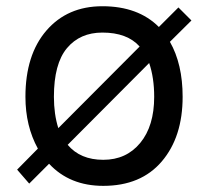

<svg xmlns="http://www.w3.org/2000/svg" viewBox="-20 -586 670 619"><path d="M597.2 -520 527.8 -451.2Q568.8 -379.4 568.8 -273.9Q568.8 -144.5 501.7 -65.7Q434.6 13.2 313 13.2Q204.6 13.2 138.2 -58.1L74.2 5.9L35.2 -39.1L102.1 -106.9Q62 -179.7 62 -273.9Q62 -409.2 129.6 -487.5Q197.3 -565.9 310.1 -565.9Q425.3 -565.9 492.2 -499L555.2 -562ZM153.8 -273.9Q153.8 -217.8 168 -172.9L430.2 -436Q390.1 -481 310.1 -481Q237.8 -481 195.8 -430.7Q153.8 -380.4 153.8 -273.9ZM477.1 -273.9Q477.1 -335.4 460.9 -382.8L198.2 -119.1Q238.8 -70.8 313 -70.8Q387.2 -70.8 432.1 -125.2Q477.1 -179.7 477.1 -273.9Z"/></svg>

Font: Stilu
Style: Regular
Weight: 400
Designer: Genilson Lima Santos
Foundry: Genilson Lima Santos
Version: Version 1.200;PS 001.200;hotconv 1.0.88;makeotf.lib2.5.64775